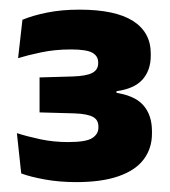

<svg xmlns="http://www.w3.org/2000/svg" viewBox="-20 -731 352 398"><path d="M138 -353.5Q103 -353.5 72.8 -359Q42.5 -364.5 24 -371.5L15 -455Q37 -448 64.2 -442.2Q91.5 -436.5 121 -436.5Q158.5 -436.5 171.2 -444.8Q184 -453 184 -466.5V-468.5Q184 -475 181.5 -480Q179 -485 173.5 -488.2Q168 -491.5 158.2 -493.5Q148.5 -495.5 134 -496L62 -498V-570.5L131 -572.5Q159.5 -573.5 171.5 -580Q183.5 -586.5 183.5 -600V-601.5Q183.5 -615 171.2 -621.8Q159 -628.5 127 -628.5Q94 -628.5 65.5 -622.5Q37 -616.5 17.5 -610.5L26.5 -690Q48 -699 78 -705Q108 -711 144.5 -711Q219 -711 255.8 -687.5Q292.5 -664 292.5 -620V-615.5Q292.5 -585.5 275.5 -566.2Q258.5 -547 221.5 -542V-529.5L215 -539.5Q258 -534 276.5 -513.5Q295 -493 295 -459V-454Q295 -423.5 278 -400.8Q261 -378 226 -365.8Q191 -353.5 138 -353.5Z"/></svg>

Font: Anek Latin Medium
Style: Bold
Weight: 700
Version: Version 1.003